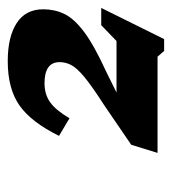

<svg xmlns="http://www.w3.org/2000/svg" viewBox="6 -764 444 496"><g transform="rotate(-90 228.0 -516.0)"><path d="M455.5 -476.5 375 -314H344.5L329.5 -331H81L102 -399L206 -470Q253.5 -500.5 277 -520Q300.5 -539.5 308 -554Q315.5 -568.5 315.5 -584Q315.5 -623 261 -623Q232 -623 211.5 -608.2Q191 -593.5 170.5 -558.5L125 -585.5Q160.5 -657.5 203.8 -687.8Q247 -718 318 -718Q380.5 -718 416.2 -695Q452 -672 452 -626Q452 -597 440 -571.8Q428 -546.5 393.2 -520.5Q358.5 -494.5 289.5 -463L237 -437H370L411 -476.5Z"/></g></svg>

Font: Newsreader 6pt
Style: Bold Italic
Weight: 700
Italic angle: -17°
Designer: Hugues Gentile
Foundry: Production Type
Version: Version 1.003; ttfautohint (v1.8.3)